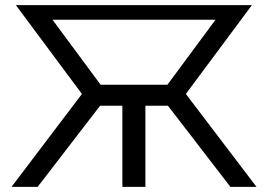

<svg xmlns="http://www.w3.org/2000/svg" viewBox="-20 -730 1047 750"><path d="M25 0 300 -363 42 -710H964L706 -363L982 0H880L636 -317H548V0H458V-317H371L127 0ZM373 -399H634L822 -653H185Z"/></svg>

Font: Rising Sun
Style: Regular
Weight: 400
Designer: Matt McInerney, Pablo Impallari, Rodrigo Fuenzalida (Raleway font), Stephen Hutchings (Greek), Cristiano Sobral (main ch
Foundry: The Rising Sun Project Authors
Version: Version 4.327; ttfautohint (v1.8.4.7-5d5b-dirty)